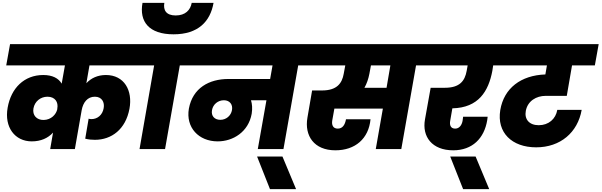

<svg xmlns="http://www.w3.org/2000/svg" viewBox="-20 -1051 4242 1354"><path d="M334 0H508L556 -274C566 -329 597 -369 649 -369C699 -369 719 -329 711 -288C703 -240 667 -211 625 -211C618 -211 610 -212 605 -214L581 -73C605 -67 625 -65 649 -65C767 -65 866 -139 893 -284C917 -413 856 -522 727 -522C669 -522 622 -500 589 -464L611 -590H1008L1034 -740H51L24 -590H438L415 -461C393 -499 350 -522 285 -522C151 -522 58 -430 34 -292C9 -154 85 -54 204 -54C268 -54 319 -77 354 -116ZM288 -205C239 -204 207 -238 216 -287C225 -336 266 -369 315 -369C368 -369 393 -331 384 -285V-281C376 -244 341 -206 288 -205Z M1204 -809C1377 -809 1463 -899 1486 -1031H1332C1323 -980 1287 -942 1219 -942C1151 -942 1130 -980 1139 -1031H985C961 -899 1030 -809 1204 -809ZM964 0H1144L1248 -590H1334L1361 -740H1006L979 -590H1067Z M1534 -206C1492 -206 1468 -234 1475 -274C1482 -315 1517 -344 1559 -344C1600 -344 1623 -314 1616 -275C1609 -235 1575 -206 1534 -206ZM1308 -590H1902L1885 -494H1591C1455 -494 1339 -431 1312 -285C1289 -152 1381 -54 1515 -54C1623 -54 1732 -120 1755 -249C1761 -287 1758 -318 1750 -344H1859L1798 0H1979L2083 -590H2170L2196 -740H1335Z M1884 283H2068L1972 53H1793Z M2585 -531 2596 -590H2733L2706 -432H2550C2567 -462 2578 -495 2585 -531ZM2142 -590H2415L2404 -531C2392 -463 2356 -413 2250 -413H2181L2148 -221C2126 -93 2195 9 2345 9C2485 9 2580 -73 2593 -210H2420C2413 -171 2396 -144 2362 -144C2328 -144 2318 -170 2323 -201L2338 -285H2680L2630 0H2810L2914 -590H3001L3028 -740H2169Z M2974 -590H3278L3271 -551C3258 -480 3222 -432 3117 -432H3017L2977 -209C2955 -87 3027 9 3176 9C3311 9 3395 -75 3416 -204C3417 -208 3418 -217 3419 -228H3246L3242 -198C3236 -167 3218 -144 3190 -144C3158 -144 3149 -169 3155 -200L3170 -287C3355 -291 3425 -408 3452 -551L3458 -590H3532L3558 -740H3001Z M3246 283H3430L3334 53H3155Z M3503 -590H3837L3826 -526C3653 -520 3534 -429 3508 -275C3482 -116 3590 -12 3761 -12C3932 -12 4054 -117 4082 -276H3910C3899 -212 3849 -168 3779 -168C3712 -168 3677 -210 3688 -269C3701 -339 3762 -375 3828 -375H3977L4014 -590H4175L4202 -740H3529Z"/></svg>

Font: SVN-Poppins ExtraBold
Style: Italic
Weight: 800
Italic angle: -10°
Designer: Ninad Kale (Devanagari), Jonny Pinhorn (Latin)
Foundry: Indian Type Foundry
Version: Version 3.002 2017